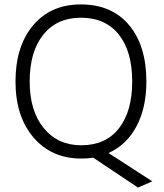

<svg xmlns="http://www.w3.org/2000/svg" viewBox="-20 -708 741 867"><path d="M641 -340Q641 -221 596 -137Q551 -53 470 -17L668 111L603 139L401 4Q378 8 347 8Q213 8 131.5 -87Q50 -182 50 -340Q50 -499 129.5 -593.5Q209 -688 345 -688Q485 -688 563 -594.5Q641 -501 641 -340ZM114 -340Q114 -207 177.5 -129.5Q241 -52 347 -52Q457 -52 517 -128.5Q577 -205 577 -340Q577 -476 516.5 -552Q456 -628 345 -628Q237 -628 175.5 -551.5Q114 -475 114 -340Z"/></svg>

Font: Hind Madurai Light
Style: Regular
Weight: 300
Designer: Jyotish Sonowal
Foundry: Indian Type Foundry
Version: Version 1.001;PS 1.0;hotconv 1.0.86;makeotf.lib2.5.63406; tt